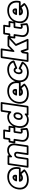

<svg xmlns="http://www.w3.org/2000/svg" viewBox="2295 -3102 842 5472"><g transform="rotate(-90 2716.0 -366.0)"><path d="M54.2 -271Q74.2 -410.6 174.3 -495.4Q274.4 -580.1 416 -580.1Q419.9 -580.1 428 -579.6Q436 -579.1 439.9 -579.1Q533.7 -573.7 595.5 -527.6Q657.2 -481.4 679.2 -402.6Q701.2 -323.7 680.2 -222.2Q678.2 -211.9 669.7 -205.1Q661.1 -198.2 651.9 -198.2H542L619.1 -109.9Q625 -102.5 623.8 -92.3Q622.6 -82 615.2 -75.2Q501.5 33.2 333 33.2Q184.6 33.2 109.6 -49.8Q34.7 -132.8 54.2 -271ZM104 -271Q87.4 -153.3 148.9 -85.2Q210.4 -17.1 339.8 -17.1Q471.7 -17.1 564 -91.8L493.2 -172.9Q433.6 -132.8 377 -132.8Q336.4 -132.8 309.3 -154.3Q282.2 -175.8 273.9 -214.8Q271 -231.4 278.3 -239.7Q285.6 -248 294.4 -248H303.2H634.8Q654.8 -379.4 595 -454.6Q535.2 -529.8 408.2 -529.8Q285.2 -529.8 203.1 -460Q121.1 -390.1 104 -271ZM285.2 -332Q299.3 -373.5 328.1 -401.9Q356.9 -430.2 396 -430.2Q437.5 -430.2 458.5 -399.2Q479.5 -368.2 470.2 -325.2Q468.8 -316.4 460.4 -309.1Q452.1 -301.8 441.9 -301.8H306.2Q293.5 -301.8 287.8 -308.1Q282.2 -314.5 283.4 -321Q284.7 -327.6 285.2 -332ZM339.8 -198.2Q355 -183.1 383.8 -183.1Q410.2 -183.1 442.9 -198.2ZM347.2 -352.1H420.9Q416.5 -379.9 389.2 -379.9Q364.3 -379.9 347.2 -352.1Z M672.9 0 752 -546.9Q753.4 -557.6 762 -564.7Q770.5 -571.8 779.8 -571.8H1004.9Q1015.6 -571.8 1022 -563.7Q1028.3 -555.7 1026.9 -546.9L1024.9 -534.2Q1088.9 -582 1172.9 -582Q1270 -582 1322.5 -517.1Q1375 -452.1 1359.9 -349.1L1309.6 0Q1308.1 10.7 1299.1 17.8Q1290 24.9 1280.8 24.9H1055.7Q1044.9 24.9 1039.1 17.1Q1033.2 9.3 1034.7 0L1075.7 -284.2Q1082.5 -334 1043 -334Q1021.5 -334 1006.3 -318.1Q991.2 -302.2 986.8 -271L947.8 0Q946.3 10.7 937.3 17.8Q928.2 24.9 918.9 24.9H693.8Q683.1 24.9 677.2 17.1Q671.4 9.3 672.9 0ZM726.6 -24.9H901.9L937 -271Q943.8 -319.3 974.6 -351.6Q1005.4 -383.8 1049.8 -383.8Q1090.3 -383.8 1111.1 -355.5Q1131.8 -327.1 1126 -284.2L1088.9 -24.9H1263.7L1309.6 -349.1Q1321.3 -433.6 1281.7 -482.9Q1242.2 -532.2 1165.5 -532.2Q1072.3 -532.2 1008.8 -455.1Q1000.5 -444.8 993.2 -442.6Q985.8 -440.4 981.2 -444.3Q976.6 -448.2 972.9 -453.9Q969.2 -459.5 967.3 -464.4L965.8 -469.2L972.7 -522H797.9Z M1368.7 -375 1389.6 -517.1Q1391.1 -527.8 1399.7 -534.9Q1408.2 -542 1417.5 -542H1467.3L1486.3 -669.9Q1487.8 -680.7 1496.6 -687.7Q1505.4 -694.8 1514.6 -694.8H1738.3Q1749 -694.8 1755.4 -686.8Q1761.7 -678.7 1760.3 -669.9L1741.2 -542H1844.2Q1855 -542 1861.3 -533.9Q1867.7 -525.9 1866.2 -517.1L1845.2 -375Q1843.8 -364.3 1834.7 -357.2Q1825.7 -350.1 1816.4 -350.1H1713.4L1693.4 -210Q1691.4 -197.3 1695.1 -193.1Q1698.7 -189 1709.5 -189Q1720.7 -189 1758.3 -201.2Q1765.6 -205.6 1776.9 -201.9Q1788.1 -198.2 1789.6 -184.1L1805.2 -29.8Q1806.6 -10.7 1789.6 -2Q1721.2 35.2 1615.2 35.2Q1512.2 36.1 1456.3 -21.7Q1400.4 -79.6 1414.6 -175.8L1439.5 -350.1H1389.6Q1378.9 -350.1 1373 -357.9Q1367.2 -365.7 1368.7 -375ZM1422.4 -399.9H1472.2Q1481.4 -399.9 1488.3 -392.8Q1495.1 -385.7 1493.7 -375L1464.4 -175.8Q1453.6 -101.1 1495.6 -57.9Q1537.6 -14.6 1622.6 -15.1Q1695.3 -15.1 1752.4 -38.1L1741.2 -146Q1712.9 -139.2 1703.6 -139.2Q1672.4 -138.7 1655.8 -158.7Q1639.2 -178.7 1643.6 -210L1667.5 -375Q1668.9 -384.3 1677.2 -392.1Q1685.5 -399.9 1696.3 -399.9H1799.3L1812.5 -492.2H1709.5Q1700.2 -492.2 1693.6 -499.3Q1687 -506.3 1688.5 -517.1L1706.5 -645H1532.2L1514.6 -517.1Q1513.2 -507.8 1504.6 -500Q1496.1 -492.2 1485.4 -492.2H1435.5Z M1810.5 -276.9Q1830.1 -412.1 1916.3 -496.1Q2002.4 -580.1 2124.5 -580.1Q2191.4 -580.1 2239.3 -545.9L2267.6 -742.2Q2269 -752.9 2278.1 -760Q2287.1 -767.1 2296.4 -767.1H2521.5Q2532.2 -767.1 2538.1 -759.3Q2543.9 -751.5 2542.5 -742.2L2435.5 0Q2434.1 10.7 2424.8 17.8Q2415.5 24.9 2406.2 24.9H2181.2Q2170.9 24.9 2165 17.6Q2159.2 10.3 2160.2 0Q2104 33.2 2041.5 33.2Q1959 33.2 1902.1 -6.1Q1845.2 -45.4 1821.5 -115.7Q1797.9 -186 1810.5 -276.9ZM1860.4 -276.9Q1843.3 -155.3 1894 -86.2Q1944.8 -17.1 2048.3 -17.1Q2124 -17.1 2176.3 -70.8Q2193.8 -86.4 2203.1 -82.8Q2212.4 -79.1 2215.3 -67.4L2218.3 -55.2L2214.4 -24.9H2389.2L2488.3 -716.8H2313.5L2281.2 -491.2Q2279.3 -478 2273.9 -471.4Q2268.6 -464.8 2262.2 -464.8Q2255.9 -464.8 2249.8 -467Q2243.7 -469.2 2239.7 -472.2L2235.4 -475.1Q2196.3 -529.8 2116.2 -529.8Q2015.1 -529.8 1946.3 -462.6Q1877.4 -395.5 1860.4 -276.9ZM2036.1 -271Q2043.9 -326.7 2078.6 -364.3Q2113.3 -401.9 2162.6 -401.9Q2210.9 -401.9 2234.1 -364Q2257.3 -326.2 2249.5 -271Q2241.7 -215.8 2207.5 -178Q2173.3 -140.1 2124.5 -140.1Q2075.2 -140.1 2051.8 -177.5Q2028.3 -214.8 2036.1 -271ZM2086.4 -271Q2080.6 -230.5 2093.3 -210.2Q2106 -189.9 2131.3 -189.9Q2156.2 -189.9 2175 -210.2Q2193.8 -230.5 2199.2 -271Q2204.6 -312 2192.1 -332Q2179.7 -352.1 2155.3 -352.1Q2129.9 -352.1 2110.8 -331.5Q2091.8 -311 2086.4 -271Z M2499.5 -271Q2519.5 -410.6 2619.6 -495.4Q2719.7 -580.1 2861.3 -580.1Q2865.2 -580.1 2873.3 -579.6Q2881.3 -579.1 2885.3 -579.1Q2979 -573.7 3040.8 -527.6Q3102.5 -481.4 3124.5 -402.6Q3146.5 -323.7 3125.5 -222.2Q3123.5 -211.9 3115 -205.1Q3106.4 -198.2 3097.2 -198.2H2987.3L3064.5 -109.9Q3070.3 -102.5 3069.1 -92.3Q3067.9 -82 3060.5 -75.2Q2946.8 33.2 2778.3 33.2Q2629.9 33.2 2554.9 -49.8Q2480 -132.8 2499.5 -271ZM2549.3 -271Q2532.7 -153.3 2594.2 -85.2Q2655.8 -17.1 2785.2 -17.1Q2917 -17.1 3009.3 -91.8L2938.5 -172.9Q2878.9 -132.8 2822.3 -132.8Q2781.7 -132.8 2754.6 -154.3Q2727.5 -175.8 2719.2 -214.8Q2716.3 -231.4 2723.6 -239.7Q2731 -248 2739.7 -248H2748.5H3080.1Q3100.1 -379.4 3040.3 -454.6Q2980.5 -529.8 2853.5 -529.8Q2730.5 -529.8 2648.4 -460Q2566.4 -390.1 2549.3 -271ZM2730.5 -332Q2744.6 -373.5 2773.4 -401.9Q2802.2 -430.2 2841.3 -430.2Q2882.8 -430.2 2903.8 -399.2Q2924.8 -368.2 2915.5 -325.2Q2914.1 -316.4 2905.8 -309.1Q2897.5 -301.8 2887.2 -301.8H2751.5Q2738.8 -301.8 2733.2 -308.1Q2727.5 -314.5 2728.8 -321Q2730 -327.6 2730.5 -332ZM2785.2 -198.2Q2800.3 -183.1 2829.1 -183.1Q2855.5 -183.1 2888.2 -198.2ZM2792.5 -352.1H2866.2Q2861.8 -379.9 2834.5 -379.9Q2809.6 -379.9 2792.5 -352.1Z M3113.3 -271Q3126.5 -362.3 3176 -432.6Q3225.6 -502.9 3302.5 -541.5Q3379.4 -580.1 3472.2 -580.1Q3567.4 -580.1 3635.3 -534.4Q3703.1 -488.8 3728 -407.2Q3731 -397.9 3726.1 -388.2Q3721.2 -378.4 3710.9 -374L3521 -297.9Q3511.2 -293.9 3502.2 -297.6Q3493.2 -301.3 3490.2 -311Q3481 -348.1 3448.2 -348.1Q3428.2 -348.1 3411.9 -329.3Q3395.5 -310.5 3390.1 -272Q3384.8 -232.9 3395.5 -213.9Q3406.2 -194.8 3426.3 -194.8Q3442.4 -194.8 3453.4 -203.1Q3464.4 -211.4 3475.1 -235.8Q3479.5 -245.6 3489.3 -252Q3499 -258.3 3512.2 -252L3682.1 -168Q3690.9 -163.6 3692.9 -153.6Q3694.8 -143.6 3689.9 -134.8Q3645.5 -54.7 3563.2 -10.7Q3481 33.2 3380.9 33.2Q3288.6 33.2 3223.4 -4.6Q3158.2 -42.5 3129.4 -111.6Q3100.6 -180.7 3113.3 -271ZM3163.1 -271Q3146.5 -153.8 3206.8 -85.4Q3267.1 -17.1 3388.2 -17.1Q3467.8 -17.1 3531.5 -47.4Q3595.2 -77.6 3633.3 -132.8L3507.3 -194.8Q3473.1 -145 3418.9 -145Q3373 -145 3352.5 -181.6Q3332 -218.3 3339.8 -272Q3347.7 -325.2 3378.4 -361.6Q3409.2 -397.9 3455.1 -397.9Q3506.8 -397.9 3530.3 -353L3671.9 -410.2Q3647 -467.8 3593.3 -498.8Q3539.6 -529.8 3463.9 -529.8Q3341.8 -529.8 3261 -460.2Q3180.2 -390.6 3163.1 -271Z M3688.5 0 3795.4 -742.2Q3796.9 -752.9 3806.2 -760Q3815.4 -767.1 3824.7 -767.1H4049.8Q4060.5 -767.1 4066.4 -759.3Q4072.3 -751.5 4070.8 -742.2L4031.7 -470.2L4128.4 -564Q4137.7 -571.8 4147.5 -571.8H4401.9Q4403.8 -571.8 4407.2 -571Q4410.6 -570.3 4417.5 -567.4Q4424.3 -564.5 4427.2 -560.3Q4430.2 -556.2 4427.7 -548.1Q4425.3 -540 4414.6 -529.8L4199.7 -332L4339.8 -13.2Q4340.8 -11.7 4341.8 -9Q4342.8 -6.3 4343.5 0.2Q4344.2 6.8 4342.5 11.7Q4340.8 16.6 4333.3 20.8Q4325.7 24.9 4312.5 24.9H4045.4Q4030.8 24.9 4025.4 11.2L3980.5 -119.1L3963.9 0Q3962.4 10.7 3953.1 17.8Q3943.8 24.9 3934.6 24.9H3709.5Q3698.7 24.9 3692.9 17.1Q3687 9.3 3688.5 0ZM3742.7 -24.9H3917.5L3934.6 -144Q3936.5 -153.8 3943.8 -161.1L3974.6 -189Q3989.7 -201.2 3998.5 -200Q4007.3 -198.7 4011.2 -190.9L4014.6 -183.1L4068.8 -24.9H4276.9L4145.5 -323.2Q4142.6 -329.6 4145 -338.4Q4147.5 -347.2 4153.8 -353L4336.4 -522H4151.9L4013.7 -388.2Q3995.6 -372.6 3986.3 -376.2Q3977.1 -379.9 3974.1 -392.6L3971.7 -404.8L4016.6 -716.8H3841.8Z M4354.5 -375 4375.5 -517.1Q4377 -527.8 4385.5 -534.9Q4394 -542 4403.3 -542H4453.1L4472.2 -669.9Q4473.6 -680.7 4482.4 -687.7Q4491.2 -694.8 4500.5 -694.8H4724.1Q4734.9 -694.8 4741.2 -686.8Q4747.6 -678.7 4746.1 -669.9L4727.1 -542H4830.1Q4840.8 -542 4847.2 -533.9Q4853.5 -525.9 4852.1 -517.1L4831.1 -375Q4829.6 -364.3 4820.6 -357.2Q4811.5 -350.1 4802.2 -350.1H4699.2L4679.2 -210Q4677.2 -197.3 4680.9 -193.1Q4684.6 -189 4695.3 -189Q4706.5 -189 4744.1 -201.2Q4751.5 -205.6 4762.7 -201.9Q4773.9 -198.2 4775.4 -184.1L4791 -29.8Q4792.5 -10.7 4775.4 -2Q4707 35.2 4601.1 35.2Q4498 36.1 4442.1 -21.7Q4386.2 -79.6 4400.4 -175.8L4425.3 -350.1H4375.5Q4364.7 -350.1 4358.9 -357.9Q4353 -365.7 4354.5 -375ZM4408.2 -399.9H4458Q4467.3 -399.9 4474.1 -392.8Q4481 -385.7 4479.5 -375L4450.2 -175.8Q4439.5 -101.1 4481.4 -57.9Q4523.4 -14.6 4608.4 -15.1Q4681.2 -15.1 4738.3 -38.1L4727.1 -146Q4698.7 -139.2 4689.5 -139.2Q4658.2 -138.7 4641.6 -158.7Q4625 -178.7 4629.4 -210L4653.3 -375Q4654.8 -384.3 4663.1 -392.1Q4671.4 -399.9 4682.1 -399.9H4785.2L4798.3 -492.2H4695.3Q4686 -492.2 4679.4 -499.3Q4672.9 -506.3 4674.3 -517.1L4692.4 -645H4518.1L4500.5 -517.1Q4499 -507.8 4490.5 -500Q4481.9 -492.2 4471.2 -492.2H4421.4Z M4795.4 -271Q4815.4 -410.6 4915.5 -495.4Q5015.6 -580.1 5157.2 -580.1Q5161.1 -580.1 5169.2 -579.6Q5177.2 -579.1 5181.2 -579.1Q5274.9 -573.7 5336.7 -527.6Q5398.4 -481.4 5420.4 -402.6Q5442.4 -323.7 5421.4 -222.2Q5419.4 -211.9 5410.9 -205.1Q5402.3 -198.2 5393.1 -198.2H5283.2L5360.4 -109.9Q5366.2 -102.5 5365 -92.3Q5363.8 -82 5356.4 -75.2Q5242.7 33.2 5074.2 33.2Q4925.8 33.2 4850.8 -49.8Q4775.9 -132.8 4795.4 -271ZM4845.2 -271Q4828.6 -153.3 4890.1 -85.2Q4951.7 -17.1 5081.1 -17.1Q5212.9 -17.1 5305.2 -91.8L5234.4 -172.9Q5174.8 -132.8 5118.2 -132.8Q5077.6 -132.8 5050.5 -154.3Q5023.4 -175.8 5015.1 -214.8Q5012.2 -231.4 5019.5 -239.7Q5026.9 -248 5035.6 -248H5044.4H5376Q5396 -379.4 5336.2 -454.6Q5276.4 -529.8 5149.4 -529.8Q5026.4 -529.8 4944.3 -460Q4862.3 -390.1 4845.2 -271ZM5026.4 -332Q5040.5 -373.5 5069.3 -401.9Q5098.1 -430.2 5137.2 -430.2Q5178.7 -430.2 5199.7 -399.2Q5220.7 -368.2 5211.4 -325.2Q5210 -316.4 5201.7 -309.1Q5193.4 -301.8 5183.1 -301.8H5047.4Q5034.7 -301.8 5029.1 -308.1Q5023.4 -314.5 5024.7 -321Q5025.9 -327.6 5026.4 -332ZM5081.1 -198.2Q5096.2 -183.1 5125 -183.1Q5151.4 -183.1 5184.1 -198.2ZM5088.4 -352.1H5162.1Q5157.7 -379.9 5130.4 -379.9Q5105.5 -379.9 5088.4 -352.1Z"/></g></svg>

Font: Trueno Black Outline
Style: Italic
Weight: 900
Width: 6
Designer: Julieta Ulanovsky
Foundry: Julieta Ulanovsky
Version: Version 3.001b | FøM Fix